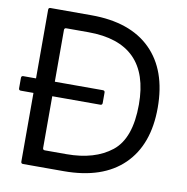

<svg xmlns="http://www.w3.org/2000/svg" viewBox="-84 -844 900 925"><g transform="rotate(10 366.0 -381.5)"><path d="M289 -763Q479 -763 580 -663Q681 -563 681 -379Q681 -198 579.5 -99Q478 0 288 0H89Q79 0 79 -10V-346H17Q7 -346 7 -356V-407Q7 -417 17 -417H79V-753Q79 -763 89 -763ZM287 -83Q425 -83 507 -148Q589 -213 589 -379Q589 -680 288 -680H181Q171 -680 171 -670V-417H406Q416 -417 416 -407V-356Q416 -346 406 -346H171V-93Q171 -83 181 -83Z"/></g></svg>

Font: Open Sauce Two
Style: Regular
Weight: 400
Designer: Alfredo Marco Pradil
Foundry: Creative Sauce Fz LLC
Version: Version 1.477